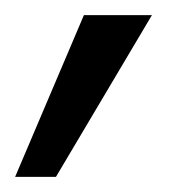

<svg xmlns="http://www.w3.org/2000/svg" viewBox="-28 -112 255 254"><path d="M-8 122H46L173 -92H83Z"/></svg>

Font: Hind Light
Style: Regular
Weight: 300
Designer: Manushi Parikh, Satya Rajpurohit
Foundry: Indian Type Foundry
Version: Version 1.201;PS 1.0;hotconv 1.0.78;makeotf.lib2.5.61930; tt